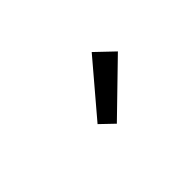

<svg xmlns="http://www.w3.org/2000/svg" viewBox="-21 -1081 648 648"><g transform="rotate(-45 303.0 -756.5)"><path d="M287 -641 462 -811 398 -872 240 -686Z"/></g></svg>

Font: Noto Sans CJK JP Regular
Style: Regular
Weight: 400
Designer: Ryoko NISHIZUKA (kana & ideographs); Paul D. Hunt (Latin, Greek & Cyrillic); Wenlong ZHANG (bopomofo); Sandoll Communica
Foundry: Adobe Systems Incorporated
Version: Version 1.001;PS 1.001;hotconv 1.0.78;makeotf.lib2.5.61930